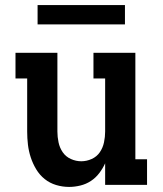

<svg xmlns="http://www.w3.org/2000/svg" viewBox="-20 -728 640 756"><path d="M252 8Q226 8 201 0.5Q176 -7 156 -23Q136 -39 122.5 -61.5Q109 -84 101 -108.5Q93 -133 90 -158.5Q87 -184 87 -210V-419H41V-520H206V-210Q206 -189 210.5 -167.5Q215 -146 227 -128.5Q239 -111 259 -102Q279 -93 300 -93Q321 -93 341 -102Q361 -111 373 -128.5Q385 -146 389.5 -167.5Q394 -189 394 -210V-419H348V-520H513V-101H559V0H394V-85Q385 -65 371 -46.5Q357 -28 338 -15.5Q319 -3 296.5 2.5Q274 8 252 8ZM128 -632V-708H472V-632Z"/></svg>

Font: Iosevka Etoile
Style: Bold
Weight: 700
Designer: Belleve Invis
Foundry: Belleve Invis
Version: Version 28.1.0; ttfautohint (v1.8.4)